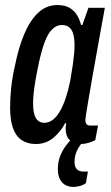

<svg xmlns="http://www.w3.org/2000/svg" viewBox="-20 -558 438 760"><path d="M121 12Q88 12 65 -4Q42 -20 31 -52Q20 -84 20 -133Q20 -171 24.5 -212.5Q29 -254 39 -297Q53 -368 75.5 -422Q98 -476 130.5 -507Q163 -538 207 -538Q236 -538 254.5 -527.5Q273 -517 284 -499.5Q295 -482 301 -459H306L330 -527H395L371 -395Q367 -370 360 -333Q353 -296 346 -255Q339 -214 332.5 -177Q326 -140 322 -114.5Q318 -89 318 -83Q318 -72 322.5 -66.5Q327 -61 337 -61H368L357 -3Q345 3 330 7.5Q315 12 301 12Q276 12 258 -2Q240 -16 240 -51Q240 -55 240.5 -59.5Q241 -64 242 -69L238 -71Q222 -39 192.5 -13.5Q163 12 121 12ZM156 -72Q173 -72 188 -83Q203 -94 216 -115.5Q229 -137 239.5 -168Q250 -199 258 -238Q265 -278 268.5 -303.5Q272 -329 273.5 -346.5Q275 -364 275 -378Q275 -405 270 -423Q265 -441 254 -450Q243 -459 225 -459Q204 -459 187 -442.5Q170 -426 157.5 -393Q145 -360 134 -310Q125 -267 120 -237.5Q115 -208 113 -187Q111 -166 111 -148Q111 -109 122 -90.5Q133 -72 156 -72ZM271 182Q254 182 240 175Q226 168 217.5 152Q209 136 209 111Q209 84 217.5 61.5Q226 39 239.5 20.5Q253 2 267 -12H320L319 -8Q304 5 289.5 29Q275 53 275 84Q275 101 283.5 111Q292 121 309 121H328L320 167Q309 175 295 178.5Q281 182 271 182Z"/></svg>

Font: Archivo ExtraCondensed Medium
Style: Italic
Weight: 500
Width: 2
Italic angle: -10°
Designer: Hector Gatti
Foundry: Omnibus-Type
Version: Version 2.001